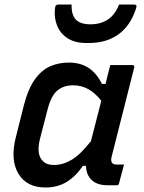

<svg xmlns="http://www.w3.org/2000/svg" viewBox="-20 -823 640 853"><path d="M285 -545Q338 -545 374 -521Q410 -497 433 -450H449Q453 -468 458 -487.5Q463 -507 470 -534H567Q579 -534 576 -522Q551 -423 525 -320.5Q499 -218 476 -127Q467 -92 498 -92H531Q526 -72 520 -50.5Q514 -29 509 -9Q508 0 498 0H458Q412 0 387.5 -23Q363 -46 362 -86H348Q317 -40 276.5 -15Q236 10 182 10Q99 10 62 -51Q25 -112 50 -212L86 -355Q105 -429 135 -470.5Q165 -512 203 -528.5Q241 -545 285 -545ZM170 -108Q187 -90 220 -90Q260 -90 299 -113.5Q338 -137 384 -196Q396 -241 407 -285.5Q418 -330 430 -375Q405 -408 374 -426Q343 -444 305 -444Q262 -444 234.5 -420.5Q207 -397 192 -339L158 -208Q140 -137 170 -108ZM382 -715Q427 -715 459 -736Q491 -757 509 -803H574Q583 -803 585.5 -799Q588 -795 583 -781Q558 -707 505 -669.5Q452 -632 375 -632H363Q313 -632 280.5 -653Q248 -674 234 -708.5Q220 -743 224 -783Q225 -796 229 -799.5Q233 -803 243 -803H298Q297 -757 317 -736Q337 -715 382 -715Z"/></svg>

Font: Recursive Mn Lnr St Med
Style: Italic
Weight: 500
Italic angle: -15°
Monospace: yes
Version: Version 1.079;hotconv 1.0.112;makeotfexe 2.5.65598; ttfautoh